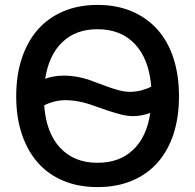

<svg xmlns="http://www.w3.org/2000/svg" viewBox="-20 -746 796 782"><path d="M377 16Q300 16 238.5 -9.5Q177 -35 134.5 -83Q92 -131 69 -199.5Q46 -268 46 -354Q46 -440 69 -509Q92 -578 134.5 -626Q177 -674 238.5 -700Q300 -726 377 -726Q455 -726 516.5 -700Q578 -674 621 -626Q664 -578 686.5 -509Q709 -440 709 -354Q709 -268 686.5 -199.5Q664 -131 621 -83Q578 -35 516.5 -9.5Q455 16 377 16ZM377 -83Q467 -83 522.5 -136Q578 -189 592 -286Q575 -280 557.5 -276.5Q540 -273 522 -273Q510 -273 496 -275Q482 -277 463.5 -282Q445 -287 420.5 -295Q396 -303 363 -315Q334 -326 303.5 -332Q273 -338 247 -338Q224 -338 202 -332.5Q180 -327 160 -317Q168 -205 225 -144Q282 -83 377 -83ZM509 -372Q532 -372 554 -377.5Q576 -383 596 -393Q587 -505 530 -566Q473 -627 377 -627Q289 -627 234 -574.5Q179 -522 164 -425Q182 -432 201.5 -435Q221 -438 241 -438Q269 -438 300 -432Q331 -426 358 -415Q391 -403 414 -394.5Q437 -386 454.5 -381Q472 -376 484.5 -374Q497 -372 509 -372Z"/></svg>

Font: Geist Med
Style: Regular
Weight: 400
Designer: Basement.studio, Andrés Briganti, Mateo Zaragoza
Foundry: Basement.studio, Vercel, Andrés Briganti, Guido Ferreyra, Mateo Zaragoza
Version: Version 1.401